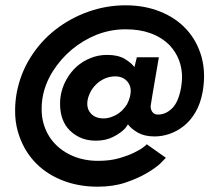

<svg xmlns="http://www.w3.org/2000/svg" viewBox="-20 -692 790 724"><path d="M348 12Q273.5 12 211.2 -13.5Q149 -39 107.2 -85.5Q65.5 -132 47 -197Q36.5 -234.5 37 -276Q37 -306.5 42.5 -339Q56 -413.5 94.8 -475.2Q133.5 -537 189.5 -580.5Q245.5 -624 313.5 -648Q381.5 -672 453.5 -672Q525.5 -672 584.8 -648Q644 -624 683.5 -580.8Q723 -537.5 740 -477.5Q749.5 -443 749.5 -405Q749.5 -376 744 -345Q736 -301 717.2 -269Q698.5 -237 673.2 -217Q648 -197 619.5 -187.2Q591 -177.5 563 -177.5Q526 -177.5 501 -191.2Q476 -205 462.5 -223L452 -208Q436 -191 407.5 -176.2Q379 -161.5 341.5 -161.5Q305.5 -161.5 278.2 -175.2Q251 -189 233.5 -211Q206.5 -246 206.5 -301Q206.5 -349 230.5 -392Q262.5 -449.5 321.5 -473Q350.5 -485 384 -485Q424 -485 449.5 -470.5Q474.5 -455.5 487 -439L496 -476H579Q548 -296 548 -292Q548 -276 557 -267Q563.5 -260 576 -260Q605 -260 629 -283.5Q653 -307 663 -362.5Q666 -381.5 666.5 -400Q666.5 -470.5 620 -521Q559 -582 453 -581.5Q398 -581.5 345.5 -561.5Q240.5 -519 179 -423Q136.5 -355 137 -280Q137 -252 144 -227Q156 -184 184.8 -152.5Q213.5 -121 256 -103.2Q298.5 -85.5 349.5 -85.5Q394.5 -85.5 428.5 -95.2Q462.5 -105 486 -116.5Q509.5 -128 521.5 -137.5Q533.5 -147 533.5 -148L605.5 -97L584 -75Q565 -57.5 532 -38.2Q499 -19 453 -3.5Q407 12 348 12ZM370.5 -245.5Q389 -245.5 405.5 -253Q437.5 -265 459 -299Q472.5 -324.5 473 -349Q473 -370 460 -385Q443 -404 414.5 -404Q397 -404 379 -397.5Q344 -383 324 -350.5Q309 -324 309 -301Q309 -280 321.5 -265.5Q338.5 -245.5 370.5 -245.5Z"/></svg>

Font: Lucymar Sans SemiBold
Style: Italic
Weight: 600
Italic angle: -10°
Foundry: The League of Moveable Type (original font) / Main changes by Cristiano Sobral with portions from Mirco Monsees
Version: Version 2.00;August 30, 2020;FontCreator 13.0.0.2681 64-bit